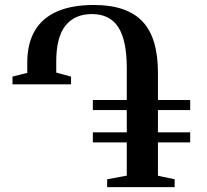

<svg xmlns="http://www.w3.org/2000/svg" viewBox="-20 -772 852 792"><path d="M422 0V-32.5L503 -47.5V-184.5H363V-226H503V-318H363V-359.5H503V-490Q503 -605.5 468 -659.8Q433 -714 359 -714Q288.5 -714 250.2 -666.5Q212 -619 212 -518V-472.5L273 -456V-424H31.5V-456L92.5 -471.5V-514Q92.5 -592 123.5 -645Q154.5 -698 215.8 -724.8Q277 -751.5 367 -751.5Q503 -751.5 567.2 -684Q631.5 -616.5 631.5 -473V-359.5H764.5V-318H631.5V-226H764.5V-184.5H631.5V-47L700.5 -32.5V0Z"/></svg>

Font: Merriweather 96pt SemiBold
Style: Regular
Weight: 600
Version: Version 2.100